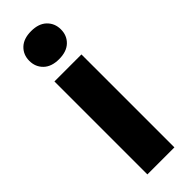

<svg xmlns="http://www.w3.org/2000/svg" viewBox="-250 -757 774 774"><g transform="rotate(-45 137.0 -370.0)"><path d="M60 0V-530H214V0ZM137 -580Q94 -580 70.5 -602.7Q47 -625.5 47 -660.2Q47 -695 70.5 -717.5Q94 -740 137 -740Q180 -740 203.5 -717.3Q227 -694.5 227 -659.8Q227 -625 203.5 -602.5Q180 -580 137 -580Z"/></g></svg>

Font: Golos Text VF
Style: Regular
Weight: 400
Designer: A.Korolkova, Vitaly Kuzmin
Foundry: ParaType Ltd
Version: Version 2.003